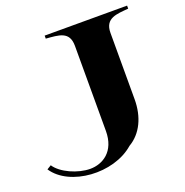

<svg xmlns="http://www.w3.org/2000/svg" viewBox="-398 -842 1151 1193"><g transform="rotate(-20 177.5 -245.0)"><path d="M571 -680V-700H26V-680C110 -673 181 -673 181 -576V-13C181 123 92 175 10 175C-71 175 -176 129 -214 70L-242 87C-146 233 140 253 287 124C371 75 416 -21 416 -137V-576C416 -674 494 -673 571 -680Z"/></g></svg>

Font: Sprat Extended
Style: Bold
Weight: 700
Width: 9
Designer: Ethan Nakache
Foundry: Collletttivo
Version: Version 2.000;Glyphs 3.2 (3217)